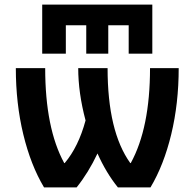

<svg xmlns="http://www.w3.org/2000/svg" viewBox="-20 -817 848 837"><path d="M267 -707V-583H164V-797H644V-583H541V-707H452V-583H356V-707ZM550 -106Q634 -259 634 -520H759Q759 -366 726.5 -231.5Q694 -97 636 0H494Q443 -63 405 -148Q366 -65 314 0H172Q114 -97 81.5 -231.5Q49 -366 49 -520H177Q177 -258 260 -106H262Q322 -177 353 -292Q321 -412 321 -520H449Q449 -244 548 -106Z"/></svg>

Font: M PLUS 1p
Style: Bold
Weight: 700
Version: Version 1.062